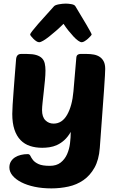

<svg xmlns="http://www.w3.org/2000/svg" viewBox="-20 -849 650 1064"><path d="M232 -458Q232 -435 229 -403.5Q226 -372 222.5 -340.5Q219 -309 216 -281.5Q213 -254 213 -239Q213 -201 231.5 -182.5Q250 -164 277 -164Q324 -164 352 -213Q380 -262 387 -343L403 -530Q404 -541 410.5 -545.5Q417 -550 425 -550H461Q482 -550 500.5 -546.5Q519 -543 533 -533.5Q547 -524 555 -508Q563 -492 563 -467Q563 -457 561.5 -429.5Q560 -402 556.5 -350.5Q553 -299 547 -220.5Q541 -142 533 -29Q528 37 503.5 80.5Q479 124 442 149.5Q405 175 359 185Q313 195 265 195Q214 195 171.5 186Q129 177 98 161Q67 145 49.5 124Q32 103 32 79Q32 60 40.5 46Q49 32 63 23Q77 14 95.5 9.5Q114 5 134 5Q144 5 148.5 15Q153 25 162.5 37.5Q172 50 193 60Q214 70 256 70Q293 70 316 52Q339 34 351.5 6Q364 -22 368 -55Q372 -88 372 -118Q356 -90 336.5 -72.5Q317 -55 296 -45.5Q275 -36 254 -33Q233 -30 214 -30Q177 -30 146.5 -40Q116 -50 94 -72.5Q72 -95 60 -131Q48 -167 48 -218Q48 -237 50 -268.5Q52 -300 55 -339.5Q58 -379 61.5 -425Q65 -471 69 -519Q71 -550 97 -550H129Q161 -550 181 -544Q201 -538 212.5 -526.5Q224 -515 228 -497.5Q232 -480 232 -458ZM433 -615Q425 -615 413 -623.5Q401 -632 387.5 -646.5Q374 -661 359.5 -679Q345 -697 332 -717Q312 -697 291.5 -679Q271 -661 252.5 -646.5Q234 -632 219.5 -623.5Q205 -615 197 -615Q190 -615 181.5 -620.5Q173 -626 165.5 -633.5Q158 -641 152.5 -648Q147 -655 147 -658Q147 -662 159.5 -678Q172 -694 191.5 -716.5Q211 -739 234.5 -764.5Q258 -790 279 -814Q285 -821 305.5 -825Q326 -829 345 -829Q358 -829 375.5 -826Q393 -823 398 -814Q414 -787 430 -760.5Q446 -734 459 -712Q472 -690 480 -675Q488 -660 488 -658Q488 -656 482 -649Q476 -642 467.5 -634.5Q459 -627 449.5 -621Q440 -615 433 -615Z"/></svg>

Font: Poetsen One
Style: Regular
Weight: 400
Designer: Pablo Impallari, Rodrigo Fuenzalida
Foundry: Pablo Impallari, Rodrigo Fuenzalida
Version: Version 1.001; ttfautohint (v0.93) -l 8 -r 50 -G 200 -x 14 -